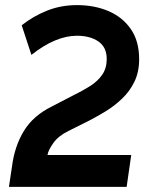

<svg xmlns="http://www.w3.org/2000/svg" viewBox="-20 -732 582 752"><path d="M15 0 27 -80Q37 -159 73.5 -219Q110 -279 183 -315L264 -357Q303 -376 333 -395Q363 -414 380.5 -439.5Q398 -465 398 -501Q398 -547 365.5 -569.5Q333 -592 281 -592Q240 -592 195.5 -573.5Q151 -555 103 -517L65 -633Q109 -668 163.5 -690Q218 -712 282 -712Q350 -712 405 -688.5Q460 -665 492.5 -618Q525 -571 525 -500Q525 -450 506.5 -412Q488 -374 458 -345.5Q428 -317 394.5 -296.5Q361 -276 330 -260L248 -219Q209 -200 189 -172Q169 -144 166 -125H494L476 0Z"/></svg>

Font: Finlandica SemiBold
Style: Italic
Weight: 600
Italic angle: -8°
Designer: Niklas Ekholm, Juho Hiilivirta, Jaakko Suomalainen
Foundry: Helsinki Type Studio
Version: Version 1.063